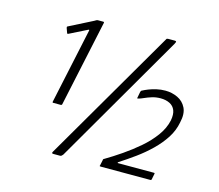

<svg xmlns="http://www.w3.org/2000/svg" viewBox="-100 -827 1086 954"><g transform="rotate(15 443.0 -350.0)"><path d="M249 0Q242 0 242 -3.5Q242 -7 244 -10L641 -692Q644 -698 646 -699Q648 -700 653 -700H686Q692 -700 693.5 -697.5Q695 -695 689 -684L298 -10Q295 -6 291.5 -3Q288 0 283 0ZM183 -245Q178 -245 179 -250L262 -638Q263 -644 257 -641L167 -596Q162 -593 160 -597L151 -622Q149 -628 153 -630L275 -692Q279 -695 283.5 -697Q288 -699 291 -699H318Q324 -699 323 -694L228 -250Q227 -247 225.5 -246Q224 -245 222 -245ZM492 0Q489 0 487.5 -1Q486 -2 488 -5L494 -34Q494 -37 495.5 -39Q497 -41 500 -42Q539 -65 582 -94.5Q625 -124 664.5 -158Q704 -192 732.5 -231Q761 -270 770 -312Q776 -344 768 -364.5Q760 -385 740 -395Q720 -405 693 -405Q669 -405 648.5 -398.5Q628 -392 612.5 -385Q597 -378 589 -376Q578 -372 580 -377L586 -409Q587 -413 588.5 -415Q590 -417 595 -419Q604 -424 621.5 -431Q639 -438 661 -443Q683 -448 706 -448Q740 -448 769.5 -434Q799 -420 813.5 -390.5Q828 -361 817 -314Q809 -271 784.5 -233Q760 -195 725 -161Q690 -127 650 -98Q610 -69 571 -44Q569 -42 569 -40.5Q569 -39 571 -39H757Q761 -39 760 -35L754 -5Q753 -1 752 -0.5Q751 0 747 0Z"/></g></svg>

Font: Glory
Style: Italic
Weight: 400
Italic angle: -12°
Designer: Robert Leuschke
Foundry: Robert Leuschke
Version: Version 1.011